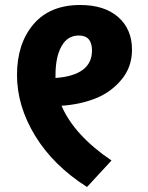

<svg xmlns="http://www.w3.org/2000/svg" viewBox="-20 -730 592 768"><path d="M508 -531Q508 -462 466 -411.5Q424 -361 362.5 -336.5Q301 -312 226 -307Q277 -189 426 -88L328 18Q193 -68 120.5 -187Q48 -306 48 -430Q48 -555 113.5 -632.5Q179 -710 301 -710Q398 -710 453 -661.5Q508 -613 508 -531ZM202 -418Q348 -429 348 -528Q348 -588 295 -588Q250 -588 226 -545Q202 -502 202 -430Z"/></svg>

Font: FiraGO ExtraBold
Style: Regular
Weight: 800
Designer: bBox Type
Foundry: bBox Type GmbH
Version: Version 1.001;PS 001.001;hotconv 1.0.88;makeotf.lib2.5.64775